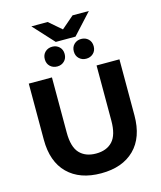

<svg xmlns="http://www.w3.org/2000/svg" viewBox="-151 -1177 1090 1297"><g transform="rotate(-15 394.0 -528.5)"><path d="M394 12Q245 12 161 -71Q77 -154 77 -308V-700H239V-314Q239 -214 280 -170Q321 -126 395 -126Q469 -126 510 -170Q551 -214 551 -314V-700H711V-308Q711 -154 627 -71Q543 12 394 12ZM294 -762Q264 -762 244 -781Q224 -800 224 -831Q224 -862 244 -881Q264 -900 294 -900Q323 -900 343 -881Q363 -862 363 -831Q363 -800 343 -781Q323 -762 294 -762ZM496 -762Q467 -762 447 -781Q427 -800 427 -831Q427 -862 447 -881Q467 -900 496 -900Q526 -900 546 -881Q566 -862 566 -831Q566 -800 546 -781Q526 -762 496 -762ZM326 -925 194 -1069H308L395 -994L482 -1069H596L464 -925Z"/></g></svg>

Font: Montserrat
Style: Bold
Weight: 700
Designer: Julieta Ulanovsky
Foundry: Julieta Ulanovsky
Version: Version 9.000; ttfautohint (v1.8.4.7-5d5b)